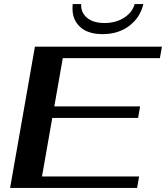

<svg xmlns="http://www.w3.org/2000/svg" viewBox="-20 -931 822 951"><path d="M153 -700H782L772 -643H291L249 -404H674L664 -347H239L188 -57H669L659 0H30ZM339 -889Q339 -904 340 -911H382Q380 -869 411 -843Q442 -817 498 -817Q554 -817 595 -843.5Q636 -870 647 -911H690Q675 -845 621 -803.5Q567 -762 488 -762Q416 -762 377.5 -797Q339 -832 339 -889Z"/></svg>

Font: Fahkwang SemiBold
Style: Italic
Weight: 600
Italic angle: -10°
Version: Version 1.000; ttfautohint (v1.6)